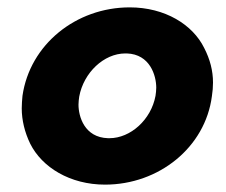

<svg xmlns="http://www.w3.org/2000/svg" viewBox="-20 -491 612 521"><path d="M41 -231C40 -220 39 -208 39 -197C39 -165 47 -132 62 -101C94 -37 170 10 265 10C411 10 537 -91 555 -230C557 -243 558 -255 558 -267C558 -299 550 -330 534 -361C503 -424 428 -471 332 -471C186 -471 61 -370 41 -231ZM195 -229C207 -294 262 -346 320 -346C322 -346 323 -346 324 -346C387 -344 404 -286 404 -253C404 -246 403 -238 402 -231C390 -166 334 -116 277 -116C276 -116 274 -116 273 -116C209 -118 193 -175 193 -207C193 -214 194 -222 195 -229Z"/></svg>

Font: Jost
Style: Bold Italic
Weight: 700
Italic angle: -5°
Version: Version 3.710